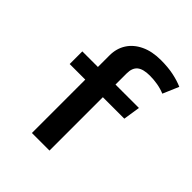

<svg xmlns="http://www.w3.org/2000/svg" viewBox="-207 -885 1015 1015"><g transform="rotate(45 300.0 -377.5)"><path d="M409 -755Q462 -755 503 -746.5Q544 -738 577.5 -723.5L539.5 -634.5Q513 -645.5 484 -650.5Q455 -655.5 426 -655.5Q376 -655.5 353.2 -636.8Q330.5 -618 330.5 -577V-493.5H505.5L491 -399H330.5V0H199V-399H82.5V-493.5H199V-580Q199 -631.5 224 -670.8Q249 -710 296.2 -732.5Q343.5 -755 409 -755Z"/></g></svg>

Font: Fira Code Light SemiBold
Style: Regular
Weight: 600
Monospace: yes
Version: Version 5.002